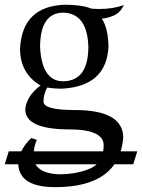

<svg xmlns="http://www.w3.org/2000/svg" viewBox="-22 -502 589 795"><path d="M237.8 -165.5Q343.8 -165.5 343.8 -308.6Q339.8 -445.8 241.2 -449.7Q144 -449.7 144 -306.2Q151.4 -167 237.8 -165.5ZM206.5 272.9Q57.6 272.9 53.7 177.2Q54.7 120.6 107.4 69.3L130.4 77.1Q117.7 105 116.2 144.5Q118.7 214.8 220.7 219.7Q297.4 219.7 352.3 195.3Q407.2 170.9 407.2 99.1Q407.2 34.2 264.6 33.7Q82.5 33.7 82.5 -49.8Q87.9 -104.5 145.5 -147.9Q61 -198.2 61 -300.3Q69.8 -476.6 247.1 -482.4Q317.4 -482.4 356.4 -466.3Q373.5 -464.8 389.2 -464.8Q446.3 -464.8 490.7 -481Q476.1 -448.7 447.5 -437Q418.9 -425.3 399.4 -425.3Q425.8 -385.3 427.2 -309.1Q419.4 -145 234.9 -134.8Q201.2 -134.8 173.8 -139.6Q158.2 -113.3 158.2 -81.1Q158.2 -46.4 287.6 -46.4Q488.3 -46.4 488.3 68.8Q470.2 272.9 206.5 272.9ZM529.8 178.2H-2.4L14.2 124.5H546.4Z"/></svg>

Font: Almanac
Style: Regular
Weight: 400
Designer: Eden's Almanac
Version: Version 3.501;March 28, 2021;FontCreator 13.0.0.2683 64-bit